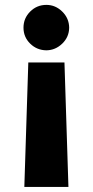

<svg xmlns="http://www.w3.org/2000/svg" viewBox="-20 -574 376 778"><path d="M78.6 183.6 94.7 -320.8H241.2L257.3 183.6ZM168 -554.2Q204.6 -554.2 232.2 -527.1Q259.8 -500 260.3 -461.9Q259.8 -423.8 232.2 -397.2Q204.6 -370.6 168 -370.1Q129.4 -370.6 102.3 -397.2Q75.2 -423.8 75.2 -461.9Q75.2 -500 102.3 -527.1Q129.4 -554.2 168 -554.2Z"/></svg>

Font: Inter Display Extra Bold
Style: Regular
Weight: 800
Designer: Rasmus Andersson
Foundry: rsms
Version: Version 4.000;git-4fc901f